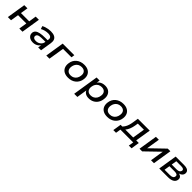

<svg xmlns="http://www.w3.org/2000/svg" viewBox="596 -2518 4716 4716"><g transform="rotate(45 2954.0 -160.5)"><path d="M53 0 131 -492H241L210 -297H498L528 -492H639L561 0H451L484 -210H197L163 0Z M925 9Q867 9 825 -12Q783 -33 762 -69Q741 -105 746 -151Q752 -198 786 -228.5Q820 -259 889 -274Q958 -289 1068 -289H1161L1151 -223H1064Q988 -223 943.5 -216.5Q899 -210 878.5 -193.5Q858 -177 854 -149Q850 -112 877 -90.5Q904 -69 954 -69Q998 -69 1036 -86Q1074 -103 1100 -133.5Q1126 -164 1132 -203L1149 -313Q1158 -367 1129 -392.5Q1100 -418 1034 -418Q983 -418 933 -405.5Q883 -393 834 -365L808 -442Q842 -461 881.5 -474Q921 -487 964 -494Q1007 -501 1048 -501Q1126 -501 1175 -478Q1224 -455 1243.5 -409.5Q1263 -364 1253 -296L1206 0H1106L1123 -109H1130Q1112 -73 1081.5 -46Q1051 -19 1011.5 -5Q972 9 925 9Z M1388 0 1466 -492H1869L1856 -406H1563L1498 0Z M2149 9Q2063 9 2006 -23Q1949 -55 1924 -113.5Q1899 -172 1909 -248Q1916 -307 1941 -353.5Q1966 -400 2006 -433Q2046 -466 2098 -483.5Q2150 -501 2211 -501Q2297 -501 2354 -468.5Q2411 -436 2436 -378.5Q2461 -321 2451 -244Q2444 -186 2418.5 -139.5Q2393 -93 2353.5 -59.5Q2314 -26 2262.5 -8.5Q2211 9 2149 9ZM2154 -76Q2207 -76 2246.5 -98.5Q2286 -121 2311 -161Q2336 -201 2342 -254Q2353 -329 2316.5 -372.5Q2280 -416 2205 -416Q2154 -416 2114 -394Q2074 -372 2049 -332Q2024 -292 2017 -239Q2008 -164 2044 -120Q2080 -76 2154 -76Z M2537 180 2643 -492H2749L2733 -388H2725Q2745 -425 2777 -450.5Q2809 -476 2849.5 -488.5Q2890 -501 2935 -501Q3011 -501 3061.5 -469Q3112 -437 3134.5 -379.5Q3157 -322 3146 -246Q3137 -169 3099.5 -111.5Q3062 -54 3002 -22.5Q2942 9 2863 9Q2795 9 2748 -20.5Q2701 -50 2686 -102H2692L2647 180ZM2849 -76Q2902 -76 2941.5 -98.5Q2981 -121 3006 -161Q3031 -201 3037 -254Q3048 -329 3011.5 -372.5Q2975 -416 2900 -416Q2849 -416 2809 -394Q2769 -372 2744.5 -332.5Q2720 -293 2713 -239Q2703 -164 2739 -120Q2775 -76 2849 -76Z M3509 9Q3423 9 3366 -23Q3309 -55 3284 -113.5Q3259 -172 3269 -248Q3276 -307 3301 -353.5Q3326 -400 3366 -433Q3406 -466 3458 -483.5Q3510 -501 3571 -501Q3657 -501 3714 -468.5Q3771 -436 3796 -378.5Q3821 -321 3811 -244Q3804 -186 3778.5 -139.5Q3753 -93 3713.5 -59.5Q3674 -26 3622.5 -8.5Q3571 9 3509 9ZM3514 -76Q3567 -76 3606.5 -98.5Q3646 -121 3671 -161Q3696 -201 3702 -254Q3713 -329 3676.5 -372.5Q3640 -416 3565 -416Q3514 -416 3474 -394Q3434 -372 3409 -332Q3384 -292 3377 -239Q3368 -164 3404 -120Q3440 -76 3514 -76Z M3847 131 3882 -87H3942Q3972 -118 3994 -155.5Q4016 -193 4031 -241Q4046 -289 4055 -350L4077 -492H4489L4424 -87H4514L4480 131H4385L4407 0H3962L3941 131ZM4047 -86H4321L4372 -407H4160L4147 -327Q4136 -257 4110.5 -193.5Q4085 -130 4047 -86Z M4626 0 4704 -492H4806L4746 -115H4723L5114 -492H5206L5128 0H5026L5086 -378H5109L4718 0Z M5312 0 5390 -492H5681Q5744 -492 5784 -477Q5824 -462 5841 -433Q5858 -404 5853 -363Q5849 -335 5832 -311Q5815 -287 5787 -272Q5759 -257 5723 -250L5725 -256Q5785 -249 5814 -218Q5843 -187 5836 -134Q5828 -70 5771.5 -35Q5715 0 5618 0ZM5426 -70H5610Q5667 -70 5697.5 -88.5Q5728 -107 5732 -144Q5738 -180 5712 -198Q5686 -216 5633 -216H5449ZM5460 -285H5633Q5685 -285 5713.5 -304Q5742 -323 5747 -357Q5751 -390 5727.5 -406Q5704 -422 5654 -422H5482Z"/></g></svg>

Font: Nunito Sans 10pt SemiExpanded SemiBold
Style: Italic
Weight: 600
Width: 6
Italic angle: -9°
Designer: Vernon Adams
Foundry: Vernon Adams
Version: Version 3.101;gftools[0.9.27]